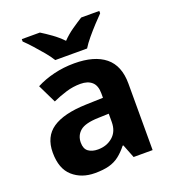

<svg xmlns="http://www.w3.org/2000/svg" viewBox="-140 -872 884 987"><g transform="rotate(-20 302.0 -378.0)"><path d="M302 -557Q412 -557 470.5 -509.5Q529 -462 529 -364V0H425L396 -74H392Q369 -45 344.5 -26Q320 -7 288.5 1.5Q257 10 211 10Q138 10 90 -32.5Q42 -75 42 -163Q42 -250 103 -291.5Q164 -333 286 -337L381 -340V-364Q381 -407 358.5 -427Q336 -447 296 -447Q256 -447 218 -435.5Q180 -424 142 -407L93 -508Q137 -531 190.5 -544Q244 -557 302 -557ZM323 -251Q251 -249 223 -225Q195 -201 195 -162Q195 -128 215 -113.5Q235 -99 267 -99Q315 -99 348 -127.5Q381 -156 381 -208V-253ZM217 -606Q203 -629 180.5 -656Q158 -683 134.5 -709Q111 -735 92 -753V-766H191Q217 -750 247 -728.5Q277 -707 303 -680Q329 -707 360 -728.5Q391 -750 417 -766H516V-753Q498 -735 474 -709Q450 -683 427.5 -656Q405 -629 391 -606Z"/></g></svg>

Font: Noto Sans Cham
Style: Regular
Weight: 400
Designer: Monotype Design Team
Foundry: Monotype Imaging Inc.
Version: Version 2.002